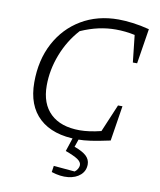

<svg xmlns="http://www.w3.org/2000/svg" viewBox="-94 -731 850 1019"><g transform="rotate(10 331.0 -221.5)"><path d="M359 8Q224 8 151.5 -59Q79 -126 79 -251Q79 -371 127.5 -462.5Q176 -554 262.5 -605.5Q349 -657 462 -657Q496 -657 539.5 -651.5Q583 -646 629 -634L599 -445H576L560 -591Q509 -602 457 -602Q411 -602 365 -592Q319 -582 269 -560Q211 -496 179 -413Q147 -330 147 -246Q147 -148 202.5 -95Q258 -42 360 -42Q410 -42 475 -58L538 -207H562L532 -17Q467 -3 428.5 2.5Q390 8 359 8ZM337 -12H370L349 49Q394 65 414 84Q434 103 434 129Q434 164 409 186.5Q384 209 343 213.5Q302 218 253 202L258 168L372 178Q381 172 387.5 161Q394 150 394 140Q394 124 375 110.5Q356 97 307 79Z"/></g></svg>

Font: Piazzolla SC Light
Style: Italic
Weight: 300
Italic angle: -11.3°
Designer: Juan Pablo del Peral
Foundry: Huerta Tipografica
Version: Version 1.330